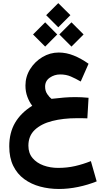

<svg xmlns="http://www.w3.org/2000/svg" viewBox="-20 -888 683 1245"><path d="M357.9 -867.7 436.5 -789.6 357.9 -710.9 279.3 -789.6ZM443.4 -743.2 522 -664.6 443.4 -585.9 364.7 -664.6ZM272.9 -743.2 351.1 -664.6 272.9 -585.9 194.3 -664.6ZM554.2 -253.9 546.4 -120.6Q525.4 -121.6 510 -121.6Q494.6 -121.6 479 -121.6Q390.1 -121.6 318.8 -103.5Q247.6 -85.4 205.8 -46.1Q164.1 -6.8 164.1 56.6Q164.1 105 191.2 137Q218.3 168.9 262.2 184.8Q306.2 200.7 356.4 200.7Q415.5 200.7 467.3 188.7Q519 176.8 569.3 156.7L606.9 288.1Q550.3 311 486.8 324.2Q423.3 337.4 362.3 337.4Q298.3 337.4 240.2 321.8Q182.1 306.2 137 273.2Q91.8 240.2 65.9 187.5Q40 134.8 40 61Q40 -26.9 77.6 -91.6Q115.2 -156.2 189 -202.1Q170.4 -226.1 157.7 -259.8Q145 -293.5 145 -333Q145 -391.1 175.3 -439.7Q205.6 -488.3 254.9 -517.8Q304.2 -547.4 360.8 -547.4Q410.2 -547.4 458.5 -527.8Q506.8 -508.3 554.2 -474.6L503.4 -359.4Q470.7 -378.4 439.7 -391.8Q408.7 -405.3 370.1 -405.3Q333 -405.3 302.7 -384.3Q272.5 -363.3 272.5 -326.2Q272.5 -298.3 286.4 -277.8Q300.3 -257.3 314 -247.1Q358.9 -252.4 395.3 -255.4Q431.6 -258.3 468.8 -258.3Q489.3 -258.3 509.5 -257.3Q529.8 -256.3 554.2 -253.9Z"/></svg>

Font: Vazirmatn FD NL ExtraBold
Style: Regular
Weight: 800
Designer: Saber Rastikerdar
Foundry: Saber Rastikerdar
Version: Version 33.003